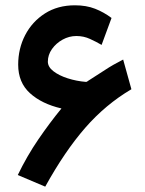

<svg xmlns="http://www.w3.org/2000/svg" viewBox="-20 -677 542 717"><path d="M209.5 -272Q135.7 -289.1 91.8 -329.1Q47.9 -369.1 47.9 -435.5Q47.9 -495.6 74 -545.9Q100.1 -596.2 147.7 -626.7Q195.3 -657.2 259.8 -657.2Q302.2 -657.2 335.2 -644.3Q368.2 -631.3 396.5 -609.9L359.4 -509.3Q339.4 -521 315.9 -531.7Q292.5 -542.5 265.1 -542.5Q238.3 -542.5 213.9 -529.1Q189.5 -515.6 174.1 -493.9Q158.7 -472.2 158.7 -446.8Q158.7 -427.2 179.4 -411.1Q200.2 -395 232.9 -384.5Q265.6 -374 301.3 -371.1Q304.7 -371.1 308.1 -374.5Q343.8 -397 372.6 -416Q401.4 -435.1 439.9 -454.6L470.7 -343.8Q374.5 -287.1 298.1 -199.5Q221.7 -111.8 148.9 20L46.4 -23.4Q80.6 -94.2 123 -156.2Q165.5 -218.3 209.5 -272Z"/></svg>

Font: Vazirmatn RD UI SemiBold
Style: Regular
Weight: 600
Designer: Saber Rastikerdar
Foundry: Saber Rastikerdar
Version: Version 33.003